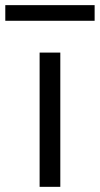

<svg xmlns="http://www.w3.org/2000/svg" viewBox="-40 -723 386 743"><path d="M113.3 0V-519.5H193.4V0ZM-19.5 -642.6V-703.1H326.2V-642.6Z"/></svg>

Font: Mgen+ 1c regular
Style: Regular
Weight: 400
Designer: [Source Han Sans]
Ryoko NISHIZUKA  (kana & ideographs); Paul D. Hunt (Latin, Greek & Cyrillic); Wenlong ZHANG  (bopomofo
Version: Version 1.059.20150602